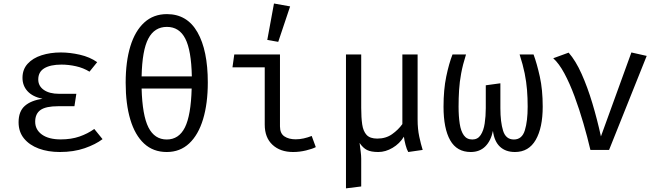

<svg xmlns="http://www.w3.org/2000/svg" viewBox="-20 -848 3732 1086"><path d="M401 -247.2H308.7Q239.5 -247.2 209.2 -225.9Q179 -204.6 179 -159.5Q179 -114.4 217.2 -86.9Q255.4 -59.5 323.6 -59.5Q382.6 -59.5 429.2 -75.6Q475.9 -91.8 513.3 -118.5L560 -61Q521 -31.3 459 -9.7Q396.9 11.8 318.5 11.8Q251.8 11.8 199.2 -7.7Q146.7 -27.2 115.9 -64.6Q85.1 -102.1 85.1 -156.4Q85.1 -217.9 120.3 -249Q155.4 -280 220.5 -289.2Q164.1 -301 135.6 -332.3Q107.2 -363.6 107.2 -407.7Q107.2 -455.4 136.4 -487.4Q165.6 -519.5 215.1 -535.4Q264.6 -551.3 324.1 -551.3Q375.4 -551.3 431.8 -538.5Q488.2 -525.6 529.7 -496.4L486.2 -442.6Q451.3 -464.1 409.7 -473.3Q368.2 -482.6 327.7 -482.6Q265.6 -482.6 231 -462.1Q196.4 -441.5 196.4 -398.5Q196.4 -361.5 227.9 -339.5Q259.5 -317.4 314.4 -317.4H411.8Z M924.1 -768.2Q1038.5 -768.2 1096.9 -665.6Q1155.4 -563.1 1155.4 -381.5Q1155.4 -262.6 1128.7 -174.1Q1102.1 -85.6 1050.3 -36.9Q998.5 11.8 923.1 11.8Q846.7 11.8 795.1 -35.9Q743.6 -83.6 717.2 -171.5Q690.8 -259.5 690.8 -380.5Q690.8 -499.5 717.4 -586.4Q744.1 -673.3 796.2 -720.8Q848.2 -768.2 924.1 -768.2ZM924.1 -695.9Q853.8 -695.9 819 -629.7Q784.1 -563.6 781 -415.9H1065.1Q1062.1 -563.6 1027.9 -629.7Q993.8 -695.9 924.1 -695.9ZM1064.1 -347.2H781Q785.1 -195.4 819.7 -127.2Q854.4 -59 923.1 -59Q991.8 -59 1025.9 -127.2Q1060 -195.4 1064.1 -347.2Z M1477.4 -467.2H1294.9L1305.1 -540H1563.6V-133.3Q1563.6 -93.3 1588.5 -76.7Q1613.3 -60 1652.8 -60Q1674.4 -60 1697.7 -65.1Q1721 -70.3 1743.1 -79L1766.2 -15.9Q1748.2 -6.2 1711.5 2.8Q1674.9 11.8 1637.9 11.8Q1565.1 11.8 1521.3 -29Q1477.4 -69.7 1477.4 -143.1ZM1529.7 -828.2 1621 -811.8 1553.8 -611.3 1491.8 -622.1Z M2342.1 -540V-171.8Q2342.1 -119 2351.5 -74.9Q2361 -30.8 2370.8 0L2289.2 11.8Q2281 -1.5 2273.8 -28.5Q2266.7 -55.4 2264.6 -74.9Q2240.5 -35.4 2200.5 -11.8Q2160.5 11.8 2120 11.8Q2079 11.8 2056.2 0.5Q2033.3 -10.8 2013.8 -39.5Q2017.4 -11.8 2020.3 10.8Q2023.1 33.3 2023.1 49.7V206.7L1936.9 217.4V-540H2023.1V-237.4Q2023.1 -183.1 2028.7 -144.4Q2034.4 -105.6 2053.6 -84.9Q2072.8 -64.1 2113.8 -64.1Q2162.6 -64.1 2197.7 -89Q2232.8 -113.8 2255.9 -146.2V-540Z M2997.9 -540Q3016.9 -488.7 3033.3 -414.9Q3049.7 -341 3049.7 -244.6Q3049.7 -125.6 3010.3 -56.9Q2970.8 11.8 2892.8 11.8Q2840 11.8 2807.9 -18.2Q2775.9 -48.2 2768.2 -107.7Q2756.4 -50.8 2724.6 -19.5Q2692.8 11.8 2642.6 11.8Q2564.1 11.8 2526.4 -54.6Q2488.7 -121 2488.7 -244.6Q2488.7 -341 2504.1 -415.1Q2519.5 -489.2 2539.5 -540H2615.9Q2597.4 -481.5 2588.5 -433.1Q2579.5 -384.6 2576.7 -339Q2573.8 -293.3 2573.8 -244.6Q2573.8 -190.3 2580.3 -148.2Q2586.7 -106.2 2603.6 -82.6Q2620.5 -59 2651.8 -59Q2682.1 -59 2698.7 -84.1Q2715.4 -109.2 2721.5 -149.7Q2727.7 -190.3 2727.7 -236.4V-365.6L2810.3 -376.9V-235.9Q2810.3 -157.9 2825.6 -108.5Q2841 -59 2886.7 -59Q2932.8 -59 2948.7 -111Q2964.6 -163.1 2964.6 -244.6Q2964.6 -293.3 2961 -339Q2957.4 -384.6 2947.7 -433.1Q2937.9 -481.5 2919 -540Z M3319.5 0Q3302.6 -72.3 3279.7 -151Q3256.9 -229.7 3229.7 -303.1Q3202.6 -376.4 3172.1 -433.1Q3141.5 -489.7 3109.2 -518.5L3196.4 -550.3Q3236.4 -504.6 3269.7 -430Q3303.1 -355.4 3330.5 -264.1Q3357.9 -172.8 3379 -76.4L3551.3 -551.3L3637.9 -531.8L3425.1 0Z"/></svg>

Font: FiraCode Nerd Font
Style: Regular
Weight: 400
Designer: Carrois Corporate, Edenspiekermann AG, Nikita Prokopov
Foundry: Carrois Corporate, Edenspiekermann AG, Nikita Prokopov
Version: Version 6.002;Nerd Fonts 3.4.0